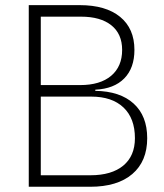

<svg xmlns="http://www.w3.org/2000/svg" viewBox="-20 -713 626 733"><path d="M89.8 0V-693.4H284.2Q383.8 -693.4 438.5 -648.7Q493.2 -604 493.2 -522.5Q493.2 -453.1 454.3 -413.6Q415.5 -374 343.8 -370.6V-366.2Q438.5 -364.7 490.2 -317.6Q542 -270.5 542 -185.5Q542 -97.2 485.1 -48.6Q428.2 0 324.2 0ZM135.7 -43.9H325.2Q406.2 -43.9 450.7 -80.8Q495.1 -117.7 495.1 -185.5Q495.1 -261.2 451.4 -302.7Q407.7 -344.2 328.1 -344.2H135.7ZM135.7 -388.2H286.1Q362.3 -388.2 404.3 -423.6Q446.3 -459 446.3 -522.5Q446.3 -583.5 405 -616.5Q363.8 -649.4 289.1 -649.4H135.7Z"/></svg>

Font: Cascadia Mono ExtraLight
Style: Regular
Weight: 200
Monospace: yes
Designer: Aaron Bell
Foundry: Saja Typeworks
Version: Version 2404.023; ttfautohint (v1.8.4)